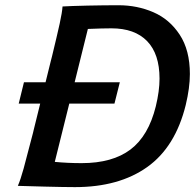

<svg xmlns="http://www.w3.org/2000/svg" viewBox="-20 -727 763 751"><path d="M183.6 -507.3Q203.6 -589.8 213.4 -634.3Q223.1 -678.7 224.6 -701.7Q255.4 -703.6 322.3 -705.1Q389.2 -706.5 443.8 -706.5Q516.6 -706.5 579.8 -679.2Q643.1 -651.9 682.9 -591.3Q722.7 -530.8 722.7 -437.5Q722.7 -383.8 706.5 -316.4Q666 -151.9 555.7 -73.5Q445.3 4.9 273.4 4.9Q233.4 4.9 154.5 2.9Q75.7 1 49.8 0Q60.5 -24.4 72.5 -68.1Q84.5 -111.8 108.9 -206.5L111.8 -218.8L137.2 -321.8H53.2L73.7 -405.3H158.2L178.7 -488.3Q181.6 -501 183.6 -507.3ZM299.3 -88.9Q419.9 -88.9 490.5 -142.3Q561 -195.8 589.4 -311Q604 -371.1 604 -419.4Q604 -516.1 555.4 -566.2Q506.8 -616.2 416 -616.2Q381.3 -616.2 323.7 -613.8L272 -405.3H448.7L427.7 -321.8H251L194.3 -93.8Q245.6 -88.9 299.3 -88.9Z"/></svg>

Font: Lesson One Medium
Style: Italic
Weight: 500
Italic angle: -14°
Designer: But Ko, Victor Gaultney, Annie Olsen, Julie Remington, Don Collingsworth, Eric Hays, Becca Hirsbrunner
Version: Version 1.100